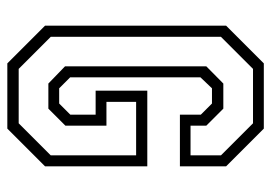

<svg xmlns="http://www.w3.org/2000/svg" viewBox="-128 -612 740 524"><g transform="rotate(90 242.0 -350.0)"><path d="M153 0 50 -103V-597L153 -700H331L434 -597V-471H293V-528L262.5 -558.5H221L191 -527V-171.5L221 -141.5H262.5L293 -172V-241H227.5V-382H434V-103L331 0ZM168 -31H316.5L404 -118.5V-351.5H258V-270.5H323V-158.5L276.5 -112H208L161 -157.5V-543L208 -589.5H276.5L323 -543V-500H404V-583L316.5 -670.5H168L80.5 -583V-118.5Z"/></g></svg>

Font: Tourney Condensed Light
Style: Regular
Weight: 300
Width: 3
Designer: Tyler Finck
Foundry: Etcetera Type Co
Version: Version 1.010; ttfautohint (v1.8.3)